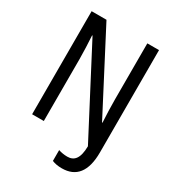

<svg xmlns="http://www.w3.org/2000/svg" viewBox="-212 -837 1050 1152"><g transform="rotate(30 313.0 -261.0)"><path d="M396 192C494 192 547 128 547 -5V-714H466V-327C466 -277 468 -219 471 -167H468L183 -714H80V0H161V-428C161 -478 158 -541 155 -590H158L466 -1C465 85 436 115 390 115C367 115 346 111 328 105V180C347 188 369 192 396 192Z"/></g></svg>

Font: Noto Sans Gujarati Condensed
Style: Regular
Weight: 400
Width: 3
Designer: Jelle Bosma - Monotype Design Team, Universal Thirst
Foundry: Monotype Imaging Inc.
Version: Version 2.106